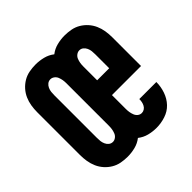

<svg xmlns="http://www.w3.org/2000/svg" viewBox="-145 -655 789 789"><g transform="rotate(-45 250.0 -260.0)"><path d="M166 8Q147 8 128.5 4.5Q110 1 94 -8.5Q78 -18 65.5 -32Q53 -46 45.5 -63Q38 -80 35 -98.5Q32 -117 32 -136V-384Q32 -403 35 -421.5Q38 -440 45.5 -457Q53 -474 65.5 -488Q78 -502 94 -511.5Q110 -521 128.5 -524.5Q147 -528 166 -528Q188 -528 210 -522.5Q232 -517 250 -503Q268 -517 290 -522.5Q312 -528 334 -528Q353 -528 371.5 -524.5Q390 -521 406 -511.5Q422 -502 434.5 -488Q447 -474 454.5 -457Q462 -440 465 -421.5Q468 -403 468 -384V-217H299V-136Q299 -126 300.5 -117Q302 -108 305.5 -99Q309 -90 316.5 -84Q324 -78 334 -78Q342 -78 349 -82.5Q356 -87 360 -94.5Q364 -102 365.5 -110Q367 -118 367 -126H466Q466 -99 457 -73Q448 -47 430 -28Q412 -9 386 -0.5Q360 8 334 8Q311 8 289.5 2.5Q268 -3 250 -17Q232 -3 210 2.5Q188 8 166 8ZM299 -303H369V-384Q369 -394 368 -403Q367 -412 363 -421Q359 -430 351.5 -436Q344 -442 334 -442Q325 -442 317 -436Q309 -430 305.5 -421Q302 -412 300.5 -403Q299 -394 299 -384ZM166 -78Q175 -78 183 -84Q191 -90 194.5 -99Q198 -108 199.5 -117Q201 -126 201 -136V-384Q201 -394 199.5 -403Q198 -412 194.5 -421Q191 -430 183 -436Q175 -442 166 -442Q156 -442 148.5 -436Q141 -430 137 -421Q133 -412 132 -403Q131 -394 131 -384V-136Q131 -126 132 -117Q133 -108 137 -99Q141 -90 148.5 -84Q156 -78 166 -78Z"/></g></svg>

Font: Iosevka SS18 Semibold
Style: Regular
Weight: 600
Monospace: yes
Designer: Belleve Invis
Foundry: Belleve Invis
Version: Version 25.1.1; ttfautohint (v1.8.4)